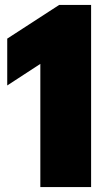

<svg xmlns="http://www.w3.org/2000/svg" viewBox="-20 -763 446 783"><path d="M221.5 -743H351.5V0H144.5V-502.5L9.5 -414.5V-605.5Z"/></svg>

Font: Encode Sans Semi Condensed Black
Style: Regular
Weight: 900
Width: 4
Designer: Multiple Designers
Foundry: Impallari Type
Version: Version 2.000